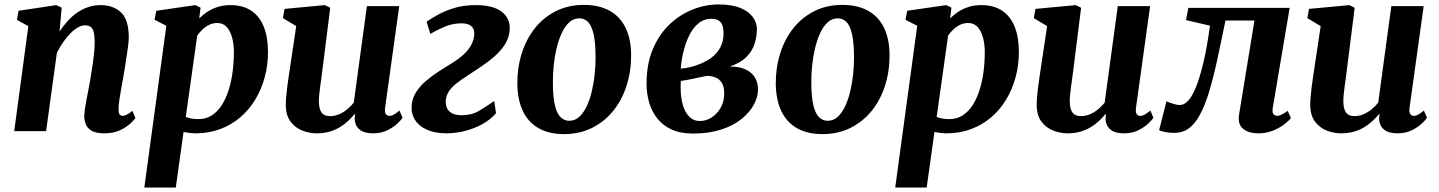

<svg xmlns="http://www.w3.org/2000/svg" viewBox="-20 -590 6474 864"><path d="M248 -448.5Q265 -474 284.8 -495.8Q304.5 -517.5 327.8 -533.5Q351 -549.5 377.2 -558.2Q403.5 -567 433 -567Q489 -567 524.2 -534.5Q559.5 -502 559.5 -420.5Q559.5 -404.5 555.2 -373.5Q551 -342.5 545.5 -308.2Q540 -274 535.5 -247Q531 -222 526 -194.5Q521 -167 517.2 -141.5Q513.5 -116 513.5 -97Q513.5 -79.5 519 -74Q524.5 -68.5 531 -68.5Q539.5 -68.5 549.5 -73.5Q559.5 -78.5 576 -91L589.5 -58.5Q584.5 -51 567 -34.5Q549.5 -18 520.2 -4Q491 10 449.5 10Q411.5 10 392 -1.8Q372.5 -13.5 365.8 -31.5Q359 -49.5 359 -68Q359.5 -80 361.8 -97Q364 -114 367.8 -134Q371.5 -154 375.8 -175.5Q380 -197 383.5 -217Q387 -237.5 391 -261.2Q395 -285 398.5 -310Q402 -335 404.2 -359.2Q406.5 -383.5 406 -405Q405.5 -433.5 401 -448.5Q396.5 -463.5 387 -469.8Q377.5 -476 362.5 -476Q346.5 -476 329.5 -466Q312.5 -456 296 -439Q279.5 -422 264 -399.8Q248.5 -377.5 236 -352.5L187.5 0H44L107.5 -472.5L56 -500.5L63.5 -541.5L233.5 -567L257.5 -555.5Z M629.5 254 728.5 -474 675.5 -501 683.5 -541.5 859 -567 882.5 -555.5 876.5 -507Q892 -523 913 -536.8Q934 -550.5 959.8 -558.8Q985.5 -567 1017 -567Q1073 -567 1110.8 -541.8Q1148.5 -516.5 1167.2 -469.2Q1186 -422 1186 -355.5Q1186 -297 1171.2 -242.5Q1156.5 -188 1128.8 -142Q1101 -96 1061.2 -62Q1021.5 -28 970.8 -9Q920 10 860 10Q847.5 10 833.5 8.2Q819.5 6.5 806 4L771 254ZM816 -64Q827.5 -59 841.5 -56.5Q855.5 -54 873 -54Q907.5 -54 933.8 -71.2Q960 -88.5 978.8 -118.2Q997.5 -148 1009.5 -186.8Q1021.5 -225.5 1027 -268.8Q1032.5 -312 1032.5 -355.5Q1032.5 -392 1024.2 -421.8Q1016 -451.5 999.8 -469Q983.5 -486.5 957.5 -486.5Q937.5 -486.5 921 -478.2Q904.5 -470 891 -457.2Q877.5 -444.5 867.5 -430Z M1404.5 10Q1373.5 10 1342 -1.8Q1310.5 -13.5 1288.8 -41Q1267 -68.5 1266 -116Q1266 -133.5 1267.8 -154.2Q1269.5 -175 1272.5 -198.2Q1275.5 -221.5 1279 -245.5Q1282.5 -269.5 1286 -292L1313 -472.5L1253 -508.5L1260.5 -550L1442 -567L1466 -555L1432.5 -288.5Q1430 -267 1427 -245.2Q1424 -223.5 1421.2 -203.5Q1418.5 -183.5 1416.8 -166.5Q1415 -149.5 1415 -137.5Q1415 -112 1420.5 -96.5Q1426 -81 1437.2 -74.2Q1448.5 -67.5 1465.5 -67.5Q1486.5 -67.5 1506.2 -76Q1526 -84.5 1542.8 -98.5Q1559.5 -112.5 1572 -128L1631 -562.5H1776.5L1713 -105.5Q1710.5 -86 1716 -77.2Q1721.5 -68.5 1732 -68.5Q1741 -68.5 1750.2 -73.2Q1759.5 -78 1777.5 -92.5L1791.5 -60Q1786.5 -51.5 1769 -34.8Q1751.5 -18 1723.8 -4Q1696 10 1659 10Q1620.5 10 1600.8 -4.8Q1581 -19.5 1577 -44.5Q1576.5 -47 1576.2 -50.8Q1576 -54.5 1576.2 -58.8Q1576.5 -63 1577 -67.5Q1577.5 -72 1578 -76L1576 -77Q1563 -61.5 1546.8 -46Q1530.5 -30.5 1509.5 -17.8Q1488.5 -5 1462.5 2.5Q1436.5 10 1404.5 10Z M1990 10Q1938 10 1901.8 -6Q1865.5 -22 1847.5 -50.5Q1829.5 -79 1832.5 -115.5Q1835 -148.5 1852.8 -176Q1870.5 -203.5 1898 -226.8Q1925.5 -250 1956.8 -270.2Q1988 -290.5 2018 -308.5Q2063 -336.5 2087 -367Q2111 -397.5 2114 -432Q2115.5 -451 2108.8 -462.8Q2102 -474.5 2088.5 -479.8Q2075 -485 2056 -485Q2015.5 -485 1978.5 -468.8Q1941.5 -452.5 1916.5 -437.5L1899.5 -492.5Q1923 -508.5 1954.8 -525.8Q1986.5 -543 2027.8 -555Q2069 -567 2121 -567Q2200.5 -567 2239 -536.2Q2277.5 -505.5 2273.5 -454Q2270.5 -419 2252 -390Q2233.5 -361 2205.5 -336.5Q2177.5 -312 2145.8 -290.8Q2114 -269.5 2085 -250.5Q2056 -232 2034.2 -214.8Q2012.5 -197.5 2000.2 -179.2Q1988 -161 1986 -137.5Q1985 -120.5 1990.8 -105.5Q1996.5 -90.5 2012.8 -81Q2029 -71.5 2058 -71.5Q2102 -71.5 2134.8 -90.8Q2167.5 -110 2204 -135.5L2212 -80.5Q2185.5 -50 2148 -30Q2110.5 -10 2069.5 0Q2028.5 10 1990 10Z M2607.5 -568Q2675 -568 2722.2 -542.2Q2769.5 -516.5 2794.5 -466.2Q2819.5 -416 2820 -343.5Q2820.5 -271 2800.2 -206.5Q2780 -142 2740.8 -92.8Q2701.5 -43.5 2645.2 -15Q2589 13.5 2517.5 13.5Q2451.5 13.5 2404.8 -12.5Q2358 -38.5 2333.5 -89Q2309 -139.5 2308 -212Q2307.5 -285 2327.8 -349.5Q2348 -414 2387 -463Q2426 -512 2481.8 -540Q2537.5 -568 2607.5 -568ZM2587.5 -507.5Q2561 -507.5 2541.2 -489.2Q2521.5 -471 2507.5 -440.5Q2493.5 -410 2484.5 -372.2Q2475.5 -334.5 2471.5 -294.5Q2467.5 -254.5 2468 -218Q2468 -152 2477.5 -114.5Q2487 -77 2503.5 -61.8Q2520 -46.5 2541.5 -46.5Q2567.5 -46.5 2587 -64.5Q2606.5 -82.5 2620.8 -113.2Q2635 -144 2643.8 -182Q2652.5 -220 2656.5 -260Q2660.5 -300 2660 -337Q2659.5 -403.5 2650.2 -440.5Q2641 -477.5 2624.8 -492.5Q2608.5 -507.5 2587.5 -507.5Z M3098.5 11Q3042 11 3002.2 -7.2Q2962.5 -25.5 2937.5 -57.2Q2912.5 -89 2901 -129.2Q2889.5 -169.5 2889.5 -213.5Q2889.5 -301.5 2917.5 -368.2Q2945.5 -435 2992.5 -479.8Q3039.5 -524.5 3097 -547.2Q3154.5 -570 3213 -570Q3273.5 -570 3311.5 -554.2Q3349.5 -538.5 3367.8 -513.2Q3386 -488 3386 -460.5Q3386 -428.5 3376.5 -395.8Q3367 -363 3340.5 -335.2Q3314 -307.5 3264 -290.5Q3305.5 -291 3333.5 -278.2Q3361.5 -265.5 3376.2 -242.8Q3391 -220 3391 -188Q3391 -153.5 3372 -118.5Q3353 -83.5 3316.2 -54Q3279.5 -24.5 3224.8 -6.8Q3170 11 3098.5 11ZM3129.5 -45.5Q3157 -45.5 3182 -61.2Q3207 -77 3223 -105.2Q3239 -133.5 3239 -169.5Q3239 -200.5 3227.8 -217.8Q3216.5 -235 3198.8 -241.8Q3181 -248.5 3160.5 -248.5Q3153 -247 3144.2 -245.2Q3135.5 -243.5 3125.8 -241.5Q3116 -239.5 3105.5 -237Q3090.5 -234 3075.2 -231Q3060 -228 3043.5 -225.5Q3043 -217.5 3043 -209.2Q3043 -201 3043 -193Q3043 -153 3052.2 -119.5Q3061.5 -86 3080.8 -65.8Q3100 -45.5 3129.5 -45.5ZM3043.5 -281Q3055.5 -282 3066.5 -284Q3077.5 -286 3088.5 -288.5Q3099.5 -291 3110.5 -295Q3151.5 -308.5 3179.5 -329Q3207.5 -349.5 3221.8 -377.5Q3236 -405.5 3236 -440Q3236 -475 3222.8 -490.2Q3209.5 -505.5 3182 -505.5Q3147.5 -505.5 3122.5 -484.5Q3097.5 -463.5 3081 -429.5Q3064.5 -395.5 3055.2 -356.5Q3046 -317.5 3043.5 -281Z M3770.5 -568Q3838 -568 3885.2 -542.2Q3932.5 -516.5 3957.5 -466.2Q3982.5 -416 3983 -343.5Q3983.5 -271 3963.2 -206.5Q3943 -142 3903.8 -92.8Q3864.5 -43.5 3808.2 -15Q3752 13.5 3680.5 13.5Q3614.5 13.5 3567.8 -12.5Q3521 -38.5 3496.5 -89Q3472 -139.5 3471 -212Q3470.5 -285 3490.8 -349.5Q3511 -414 3550 -463Q3589 -512 3644.8 -540Q3700.5 -568 3770.5 -568ZM3750.5 -507.5Q3724 -507.5 3704.2 -489.2Q3684.5 -471 3670.5 -440.5Q3656.5 -410 3647.5 -372.2Q3638.5 -334.5 3634.5 -294.5Q3630.5 -254.5 3631 -218Q3631 -152 3640.5 -114.5Q3650 -77 3666.5 -61.8Q3683 -46.5 3704.5 -46.5Q3730.5 -46.5 3750 -64.5Q3769.5 -82.5 3783.8 -113.2Q3798 -144 3806.8 -182Q3815.5 -220 3819.5 -260Q3823.5 -300 3823 -337Q3822.5 -403.5 3813.2 -440.5Q3804 -477.5 3787.8 -492.5Q3771.5 -507.5 3750.5 -507.5Z M4008.5 254 4107.5 -474 4054.5 -501 4062.5 -541.5 4238 -567 4261.5 -555.5 4255.5 -507Q4271 -523 4292 -536.8Q4313 -550.5 4338.8 -558.8Q4364.5 -567 4396 -567Q4452 -567 4489.8 -541.8Q4527.5 -516.5 4546.2 -469.2Q4565 -422 4565 -355.5Q4565 -297 4550.2 -242.5Q4535.5 -188 4507.8 -142Q4480 -96 4440.2 -62Q4400.5 -28 4349.8 -9Q4299 10 4239 10Q4226.5 10 4212.5 8.2Q4198.5 6.5 4185 4L4150 254ZM4195 -64Q4206.5 -59 4220.5 -56.5Q4234.5 -54 4252 -54Q4286.5 -54 4312.8 -71.2Q4339 -88.5 4357.8 -118.2Q4376.5 -148 4388.5 -186.8Q4400.5 -225.5 4406 -268.8Q4411.5 -312 4411.5 -355.5Q4411.5 -392 4403.2 -421.8Q4395 -451.5 4378.8 -469Q4362.5 -486.5 4336.5 -486.5Q4316.5 -486.5 4300 -478.2Q4283.5 -470 4270 -457.2Q4256.5 -444.5 4246.5 -430Z M4783.5 10Q4752.5 10 4721 -1.8Q4689.5 -13.5 4667.8 -41Q4646 -68.5 4645 -116Q4645 -133.5 4646.8 -154.2Q4648.5 -175 4651.5 -198.2Q4654.5 -221.5 4658 -245.5Q4661.5 -269.5 4665 -292L4692 -472.5L4632 -508.5L4639.5 -550L4821 -567L4845 -555L4811.5 -288.5Q4809 -267 4806 -245.2Q4803 -223.5 4800.2 -203.5Q4797.5 -183.5 4795.8 -166.5Q4794 -149.5 4794 -137.5Q4794 -112 4799.5 -96.5Q4805 -81 4816.2 -74.2Q4827.5 -67.5 4844.5 -67.5Q4865.5 -67.5 4885.2 -76Q4905 -84.5 4921.8 -98.5Q4938.5 -112.5 4951 -128L5010 -562.5H5155.5L5092 -105.5Q5089.5 -86 5095 -77.2Q5100.5 -68.5 5111 -68.5Q5120 -68.5 5129.2 -73.2Q5138.5 -78 5156.5 -92.5L5170.5 -60Q5165.5 -51.5 5148 -34.8Q5130.5 -18 5102.8 -4Q5075 10 5038 10Q4999.5 10 4979.8 -4.8Q4960 -19.5 4956 -44.5Q4955.5 -47 4955.2 -50.8Q4955 -54.5 4955.2 -58.8Q4955.5 -63 4956 -67.5Q4956.5 -72 4957 -76L4955 -77Q4942 -61.5 4925.8 -46Q4909.5 -30.5 4888.5 -17.8Q4867.5 -5 4841.5 2.5Q4815.5 10 4783.5 10Z M5707.5 -105Q5704 -82 5711.8 -75.2Q5719.5 -68.5 5726.5 -68.5Q5735 -68.5 5746.2 -73.8Q5757.5 -79 5774.5 -91L5789 -58.5Q5779 -45.5 5757.5 -29.2Q5736 -13 5706.5 -1.5Q5677 10 5643.5 10Q5597 10 5572.8 -11.5Q5548.5 -33 5556 -75.5L5625 -497.5H5494.5Q5474.5 -398.5 5456.8 -317.2Q5439 -236 5420 -173.8Q5401 -111.5 5377.5 -70Q5356.5 -32 5329.2 -12Q5302 8 5262.5 8Q5242 8 5222 3.8Q5202 -0.5 5196 -4L5229 -134Q5233.5 -132 5243.5 -128.2Q5253.5 -124.5 5265.8 -121Q5278 -117.5 5289 -117.5Q5305.5 -117.5 5319.8 -130.2Q5334 -143 5346 -164.5Q5358 -186 5368 -213.8Q5378 -241.5 5386 -272Q5397 -312 5404.8 -352Q5412.5 -392 5417.5 -424.5Q5422.5 -457 5425 -474.5L5317 -499.5L5327.5 -554.5H5783.5Z M6014.5 10Q5983.5 10 5952 -1.8Q5920.5 -13.5 5898.8 -41Q5877 -68.5 5876 -116Q5876 -133.5 5877.8 -154.2Q5879.5 -175 5882.5 -198.2Q5885.5 -221.5 5889 -245.5Q5892.5 -269.5 5896 -292L5923 -472.5L5863 -508.5L5870.5 -550L6052 -567L6076 -555L6042.5 -288.5Q6040 -267 6037 -245.2Q6034 -223.5 6031.2 -203.5Q6028.5 -183.5 6026.8 -166.5Q6025 -149.5 6025 -137.5Q6025 -112 6030.5 -96.5Q6036 -81 6047.2 -74.2Q6058.5 -67.5 6075.5 -67.5Q6096.5 -67.5 6116.2 -76Q6136 -84.5 6152.8 -98.5Q6169.5 -112.5 6182 -128L6241 -562.5H6386.5L6323 -105.5Q6320.5 -86 6326 -77.2Q6331.5 -68.5 6342 -68.5Q6351 -68.5 6360.2 -73.2Q6369.5 -78 6387.5 -92.5L6401.5 -60Q6396.5 -51.5 6379 -34.8Q6361.5 -18 6333.8 -4Q6306 10 6269 10Q6230.5 10 6210.8 -4.8Q6191 -19.5 6187 -44.5Q6186.5 -47 6186.2 -50.8Q6186 -54.5 6186.2 -58.8Q6186.5 -63 6187 -67.5Q6187.5 -72 6188 -76L6186 -77Q6173 -61.5 6156.8 -46Q6140.5 -30.5 6119.5 -17.8Q6098.5 -5 6072.5 2.5Q6046.5 10 6014.5 10Z"/></svg>

Font: Merriweather 20pt ExtraBold
Style: Italic
Weight: 800
Italic angle: -7.8°
Version: Version 2.101